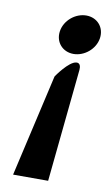

<svg xmlns="http://www.w3.org/2000/svg" viewBox="-73 -630 391 680"><g transform="rotate(10 122.0 -290.0)"><path d="M99 -519C93 -479 121 -448 160 -448C199 -448 237 -479 243 -519C249 -559 221 -590 182 -590C143 -590 105 -559 99 -519ZM24 10H150L191 -396C192 -407 190 -421 176 -420C149 -418 109 -359 109 -359L108 -357Z"/></g></svg>

Font: Charger Pro
Style: ExBdNarObl
Weight: 400
Designer: Jasper
Foundry: Cannot Into Space Fonts
Version: Version 1.09